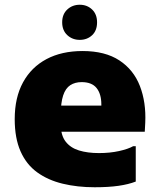

<svg xmlns="http://www.w3.org/2000/svg" viewBox="-20 -778 670 809"><path d="M379 11Q306 11 244 -4Q182 -19 136.5 -52Q91 -85 66.5 -140.5Q42 -196 42 -276Q42 -367 77 -431Q112 -495 176 -529Q240 -563 328 -563Q423 -563 483 -523.5Q543 -484 569.5 -415.5Q596 -347 592 -261L590 -223H160V-333H407V-338Q407 -382 387 -407Q367 -432 324 -432Q296 -432 276 -419Q256 -406 246 -375.5Q236 -345 236 -294V-255Q236 -208 256.5 -181.5Q277 -155 313 -144Q349 -133 397 -133Q443 -133 481.5 -141.5Q520 -150 541 -162H552V-13Q521 -1 479 5Q437 11 379 11ZM316 -610Q285 -610 263.5 -630Q242 -650 242 -684Q242 -718 263.5 -738Q285 -758 316 -758Q347 -758 368 -738Q389 -718 389 -684Q389 -649 368 -629.5Q347 -610 316 -610Z"/></svg>

Font: Kufam ExtraBold
Style: Regular
Weight: 800
Designer: Wael Morcos, Artur Schmal
Foundry: Original Type
Version: Version 1.300; ttfautohint (v1.8.3)